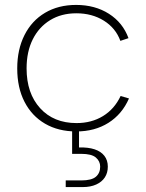

<svg xmlns="http://www.w3.org/2000/svg" viewBox="-20 -527 594 780"><path d="M301 72Q338 71 364 79.5Q390 88 404 106Q418 124 418 150Q418 175 406 193.5Q394 212 371 222.5Q348 233 316 233H247V206H310Q352 206 369.5 191Q387 176 387 150Q387 128 369.5 113Q352 98 310 98H273V-8H301ZM290 7Q217 7 163 -24.5Q109 -56 79.5 -113.5Q50 -171 50 -249Q50 -326 79.5 -384.5Q109 -443 163 -475Q217 -507 289 -507Q366 -507 422.5 -471Q479 -435 502 -372L469 -361Q450 -413 402 -443Q354 -473 290 -473Q229 -473 183.5 -445Q138 -417 113 -367Q88 -317 88 -249Q88 -148 143 -87.5Q198 -27 291 -27Q352 -27 398.5 -55.5Q445 -84 470 -137L504 -127Q476 -63 420.5 -28Q365 7 290 7Z"/></svg>

Font: Albert Sans ExtraLight
Style: Regular
Weight: 250
Designer: Andreas Rasmussen
Foundry: a.Foundry
Version: Version 1.025